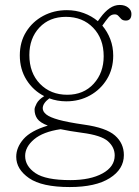

<svg xmlns="http://www.w3.org/2000/svg" viewBox="-20 -510 562 775"><path d="M319 -7Q408.5 5.5 444.2 37Q480 68.5 480 116Q480 173 423 209Q366 245 261.5 245Q149 245 97.2 209Q45.5 173 45.5 123Q45.5 85 75 51.2Q104.5 17.5 173 -3Q141.5 -15 130.5 -30.8Q119.5 -46.5 119.5 -68Q119.5 -76.5 127.8 -92.2Q136 -108 158.5 -122Q114 -144.5 87 -187.5Q60 -230.5 60 -286.5Q60 -340.5 85.5 -381.5Q111 -422.5 154.2 -445.8Q197.5 -469 250 -469Q286 -469 318 -457.2Q350 -445.5 375 -424.5L385.5 -439Q403.5 -463.5 422.8 -476.8Q442 -490 463.5 -490Q484 -490 497.2 -479.5Q510.5 -469 510.5 -454Q510.5 -427 488 -427Q476 -427 469.5 -433.2Q463 -439.5 457.8 -445.8Q452.5 -452 443 -452Q428.5 -452 418.2 -440Q408 -428 393 -406.5Q413.5 -382.5 425.2 -351.8Q437 -321 437 -285.5Q437 -232 411.5 -190.2Q386 -148.5 343.2 -124.8Q300.5 -101 247.5 -101Q211.5 -101 179 -113Q152.5 -93 152.5 -73Q152.5 -59.5 166.8 -48Q181 -36.5 217 -26.5Q253 -16.5 319 -7ZM246 -442Q179.5 -442 139 -398.8Q98.5 -355.5 98.5 -288Q98.5 -215.5 141.5 -171.5Q184.5 -127.5 251.5 -127.5Q317.5 -127.5 358 -171.8Q398.5 -216 398.5 -283Q398.5 -354 356 -398Q313.5 -442 246 -442ZM81.5 119.5Q81.5 160.5 123 188.8Q164.5 217 264 217Q344.5 217 393.8 190Q443 163 443 117.5Q443 84.5 415.8 60.2Q388.5 36 311 26Q259.5 19 224.5 11.5Q153.5 22 117.5 52.5Q81.5 83 81.5 119.5Z"/></svg>

Font: Fraunces 9pt SuperSoft Thin
Style: Regular
Weight: 100
Version: Version 1.000;[b76b70a41]